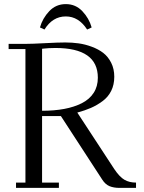

<svg xmlns="http://www.w3.org/2000/svg" viewBox="-20 -916 703 936"><path d="M22 -676.8V-702.1H104Q136.7 -702.1 200.2 -705.6Q263.7 -709 297.9 -709Q331.5 -709 363.3 -704.6Q395 -700.2 427.2 -688.2Q459.5 -676.3 483.2 -658.2Q506.8 -640.1 522 -610.1Q537.1 -580.1 537.1 -542Q537.1 -502.9 522 -472.7Q506.8 -442.4 479.2 -422.4Q451.7 -402.3 423.1 -389.9Q394.5 -377.4 356.9 -367.2L537.1 -91.8Q563 -53.2 586.7 -39.6Q610.4 -25.9 643.1 -25.9V0H563Q534.2 0 513.7 -8.5Q493.2 -17.1 478 -41L276.9 -350.1H185.1V-25.9H267.1V0H58.1V-25.9H104V-676.8ZM174.8 -782.2Q187.5 -827.1 220.2 -861.6Q252.9 -896 300.8 -896Q348.6 -896 381.3 -861.6Q414.1 -827.1 426.8 -782.2L404.8 -772Q363.3 -835.9 300.8 -835.9Q236.3 -835.9 196.8 -772ZM185.1 -376Q244.6 -376 293 -385Q341.3 -394 378.7 -412.8Q416 -431.6 436.5 -463.1Q457 -494.6 457 -537.1Q457 -682.1 250 -682.1Q233.9 -682.1 217.8 -681.2Q201.7 -680.2 193.4 -679.2L185.1 -678.2Z"/></svg>

Font: Dehuti
Style: Book
Weight: 400
Version: Version 1.2